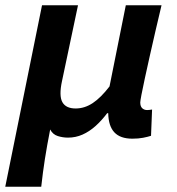

<svg xmlns="http://www.w3.org/2000/svg" viewBox="-52 -516 672 731"><path d="M-32 195 108 -496H245L184 -207Q172 -151 185.5 -127Q199 -103 236 -103Q270 -103 301 -123.5Q332 -144 365 -187L427 -496H563Q552 -450 540.5 -400.5Q529 -351 518.5 -304Q508 -257 499.5 -218Q491 -179 486.5 -155Q482 -131 482 -126Q482 -111 489.5 -104Q497 -97 508 -97Q513 -97 516.5 -97.5Q520 -98 527 -99L523 1Q511 5 493 8.5Q475 12 452 12Q406 12 383.5 -12Q361 -36 360 -85H356Q335 -57 311.5 -36Q288 -15 262 -3.5Q236 8 207 8Q187 8 168 2Q149 -4 139 -23Q133 8 128 35.5Q123 63 119 89Q115 115 111.5 141Q108 167 105 195Z"/></svg>

Font: Source Code Pro ExtraLight
Style: Bold Italic
Weight: 700
Italic angle: -11°
Monospace: yes
Version: Version 1.016;hotconv 1.0.116;makeotfexe 2.5.65601